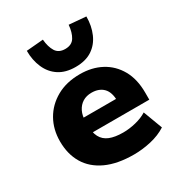

<svg xmlns="http://www.w3.org/2000/svg" viewBox="-184 -906 980 1044"><g transform="rotate(-30 306.5 -383.5)"><path d="M355 11Q251 11 181 -21.5Q111 -54 76 -113Q41 -172 41 -252Q41 -327 74.5 -386Q108 -445 170 -480Q232 -515 317 -515Q392 -515 450 -484Q508 -453 541.5 -394Q575 -335 575 -250V-206H193V-300H431L421 -286Q421 -342 394.5 -369Q368 -396 321 -396Q289 -396 265.5 -381.5Q242 -367 228.5 -340Q215 -313 215 -273V-256Q215 -208 230.5 -178.5Q246 -149 279 -135.5Q312 -122 364 -122Q402 -122 443 -132Q484 -142 514 -161L559 -41Q517 -14 462.5 -1.5Q408 11 355 11ZM318 -560Q256 -560 214.5 -587Q173 -614 152 -662Q131 -710 131 -769L237 -778Q241 -731 259 -702Q277 -673 318 -673Q359 -673 377 -702Q395 -731 399 -778L505 -769Q505 -710 484 -662Q463 -614 422 -587Q381 -560 318 -560Z"/></g></svg>

Font: Nunito Sans 8pt Black
Style: Regular
Weight: 900
Version: Version 3.101;gftools[0.9.27]